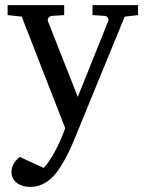

<svg xmlns="http://www.w3.org/2000/svg" viewBox="-20 -502 570 751"><path d="M467.8 -437 275.9 30.8Q271 43 262.2 63.5Q253.4 84 241.5 107.2Q229.5 130.4 215.1 152.8Q200.7 175.3 185.1 190.9Q167 209 145.3 219Q123.5 229 98.1 229Q80.6 229 66.9 224.4Q53.2 219.7 43.9 211.9Q34.7 204.1 29.8 193.6Q24.9 183.1 24.9 171.9Q24.9 154.8 32.5 140.4Q40 126 57.1 111.8L150.9 154.8Q163.1 142.6 175.8 122.8Q188.5 103 199.7 81.1Q210.9 59.1 220.2 37.4Q229.5 15.6 234.9 -1L64.9 -437L9.8 -442.9V-481.9H231V-442.9L183.1 -439.9Q174.8 -439 169.9 -432.6Q165 -426.3 168 -418L284.2 -123L402.8 -418Q406.2 -425.8 401.9 -432.4Q397.5 -439 389.2 -439.9L341.8 -442.9V-481.9H520V-442.9Z"/></svg>

Font: BabelStone Ogham Special
Style: Regular
Weight: 400
Designer: Andrew West
Foundry: BabelStone
Version: Version 1.02 March 14, 2022